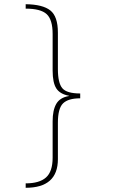

<svg xmlns="http://www.w3.org/2000/svg" viewBox="-20 -734 540 912"><path d="M102 -693Q173 -693 201.5 -667Q230 -641 230 -572V-399Q230 -341 247.5 -314Q265 -287 308 -279V-278Q265 -271 247.5 -241Q230 -211 230 -158V15Q230 81 198.5 109Q167 137 102 137V158Q255 158 255 22V-151Q255 -219 279.5 -243Q304 -267 361 -267V-290Q297 -290 276 -315Q255 -340 255 -406V-579Q255 -656 219 -684.5Q183 -713 102 -714Z"/></svg>

Font: Noto Sans Mono UI Condensed Thin
Style: Regular
Weight: 250
Width: 3
Designer: Monotype Design team
Foundry: Monotype Imaging Inc.
Version: 1.000